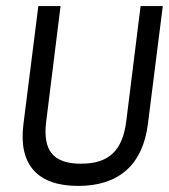

<svg xmlns="http://www.w3.org/2000/svg" viewBox="-20 -600 555 631"><path d="M442 -580 395 -202C383 -107 340 -62 246 -62C152 -62 120 -108 132 -202L179 -580H106L57 -192C40 -58 104 11 237 11C370 11 449 -58 466 -192L515 -580Z"/></svg>

Font: Charger
Style: It
Weight: 400
Designer: Jasper
Foundry: Cannot Into Space Fonts
Version: Version 0.98